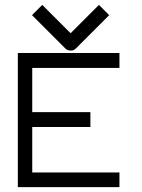

<svg xmlns="http://www.w3.org/2000/svg" viewBox="-20 -815 580 786"><path d="M53 -598H469V-537H112V-356H350V-295H112V-109H469V-49H53ZM406 -774 427 -753 290 -616Q282 -608 270 -608Q256 -608 248 -616L111 -753L132 -774L153 -795L269 -679L385 -795Z"/></svg>

Font: 3270 Nerd Font
Style: Regular
Weight: 400
Monospace: yes
Version: Version 3.0.1;Nerd Fonts 3.3.0